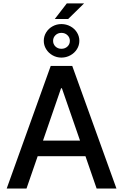

<svg xmlns="http://www.w3.org/2000/svg" viewBox="-20 -1087 709 1107"><path d="M18.6 0 272.5 -707H396.5L651.4 0H537.1L472.7 -186.5H197.3L132.8 0ZM441.4 -276.4 336.9 -578.1H332L228 -276.4ZM365.2 -1067.4H464.8L373 -977.5H295.9ZM232.4 -851.6Q232.4 -877.9 246.1 -900.1Q259.8 -922.4 283.2 -935.3Q306.6 -948.2 334 -948.2Q361.8 -948.2 385.7 -935.3Q409.7 -922.4 423.6 -900.1Q437.5 -877.9 437.5 -851.6Q437.5 -825.7 423.6 -803.5Q409.7 -781.2 385.7 -768.1Q361.8 -754.9 334 -754.9Q306.6 -754.9 283.2 -768.1Q259.8 -781.2 246.1 -803.5Q232.4 -825.7 232.4 -851.6ZM382.8 -851.6Q382.8 -870.6 368.9 -884Q355 -897.5 334 -897.5Q313.5 -897.5 299.8 -884Q286.1 -870.6 286.1 -851.6Q286.1 -832 299.8 -818.8Q313.5 -805.7 334 -805.7Q355 -805.7 368.9 -818.8Q382.8 -832 382.8 -851.6Z"/></svg>

Font: Pretendard GOV Medium
Style: Regular
Weight: 500
Designer: Base glyphs from Inter by Rasmus Andersson; Hangeul glyphs from Noto Sans CJK(Source Han Sans) by Jang Soo-young and Kan
Foundry: Kil Hyung-jin
Version: Version 1.309